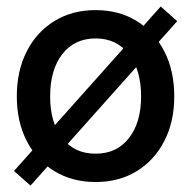

<svg xmlns="http://www.w3.org/2000/svg" viewBox="-20 -559 600 602"><path d="M279.8 11.7Q206.1 11.7 150.4 -22.5Q94.7 -56.6 63.7 -117.2Q32.7 -177.7 32.7 -256.8Q32.7 -336.9 63.7 -397.7Q94.7 -458.5 150.4 -492.9Q206.1 -527.3 279.8 -527.3Q353.5 -527.3 408.9 -492.9Q464.4 -458.5 495.4 -397.7Q526.4 -336.9 526.4 -256.8Q526.4 -177.7 495.4 -117.2Q464.4 -56.6 408.9 -22.5Q353.5 11.7 279.8 11.7ZM279.8 -77.1Q346.2 -77.1 384.3 -126Q422.4 -174.8 422.4 -256.8Q422.4 -339.8 384 -389.2Q345.7 -438.5 279.8 -438.5Q213.9 -438.5 175.5 -389.4Q137.2 -340.3 137.2 -256.8Q137.2 -174.3 175.3 -125.7Q213.4 -77.1 279.8 -77.1ZM75.7 22.9 23.9 -22.9 483.9 -538.6 535.6 -492.7Z"/></svg>

Font: Inter Display Medium
Style: Regular
Weight: 500
Designer: Rasmus Andersson
Foundry: rsms
Version: Version 4.001;git-9221beed3